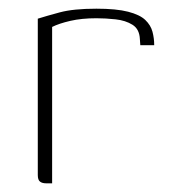

<svg xmlns="http://www.w3.org/2000/svg" viewBox="-20 -422 396 442"><path d="M100 0H86Q77 0 72 -4Q67 -8 67 -19V-379Q86 -385 117.5 -393.5Q149 -402 202 -402Q248 -402 275 -395Q302 -388 314.5 -376Q327 -364 331 -349Q335 -334 335 -318H303L302 -332Q301 -355 285 -365Q269 -375 246 -377.5Q223 -380 202 -380Q168 -380 142 -374Q116 -368 100 -360Z"/></svg>

Font: Genos ExtraLight
Style: Regular
Weight: 250
Designer: Robert E. Leuschke
Foundry: Robert E. Leuschke
Version: Version 1.010